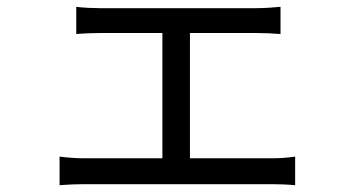

<svg xmlns="http://www.w3.org/2000/svg" viewBox="-20 -537 1040 564"><path d="M155 -77V7C179 5 205 4 227 4H780C796 4 827 5 847 7V-77C827 -74 804 -72 780 -72H538V-440H733C756 -440 782 -439 804 -437V-517C783 -515 758 -513 733 -513H273C257 -513 225 -514 204 -517V-437C225 -439 257 -440 273 -440H457V-72H227C204 -72 178 -74 155 -77Z"/></svg>

Font: Noto Sans HK
Style: Regular
Weight: 400
Designer: Ryoko NISHIZUKA 西塚涼子 (kana, bopomofo & ideographs); Paul D. Hunt (Latin, Greek & Cyrillic); Sandoll Communications 산돌커뮤니
Foundry: Adobe
Version: Version 2.004;hotconv 1.0.118;makeotfexe 2.5.65603